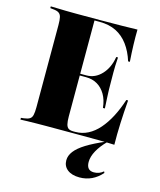

<svg xmlns="http://www.w3.org/2000/svg" viewBox="-115 -654 781 935"><g transform="rotate(15 276.0 -186.5)"><path d="M153.2 -2.4Q125.8 -2.4 101.2 -2Q76.6 -1.6 57.3 -1.2Q37.9 -0.8 24.2 0V-8.9L38.7 -10.5Q58.1 -12.9 67.7 -19Q77.4 -25 80.6 -39.1Q83.9 -53.2 83.9 -78.2V-492.7Q83.9 -518.5 80.6 -532.3Q77.4 -546 67.7 -552.4Q58.1 -558.9 38.7 -560.5L24.2 -562.1V-571Q37.9 -571 57.3 -570.2Q76.6 -569.4 101.2 -569Q125.8 -568.5 153.2 -568.5H166.1H274.2Q341.1 -568.5 385.9 -569.4Q430.6 -570.2 461.3 -571Q460.5 -536.3 461.7 -495.6Q462.9 -454.8 466.1 -409.7H457.3Q442.7 -456.5 417.7 -490.3Q392.7 -524.2 357.3 -541.9Q321.8 -559.7 273.4 -559.7H247.6V-75.8Q247.6 -50.8 251.2 -36.7Q254.8 -22.6 263.3 -16.9Q271.8 -11.3 287.1 -11.3H297.6Q331.5 -11.3 361.3 -26.6Q391.1 -41.9 416.1 -70.6Q441.1 -99.2 461.7 -138.7Q482.3 -178.2 497.6 -225.8H506.5Q501.6 -166.1 499.2 -109.3Q496.8 -52.4 497.6 0Q465.3 -1.6 418.1 -2Q371 -2.4 299.2 -2.4H166.1ZM220.2 -282.3V-291.1H364.5V-282.3ZM397.6 -158.9Q393.5 -198.4 377.4 -225.8Q361.3 -253.2 336.7 -267.7Q312.1 -282.3 279 -282.3V-291.1Q322.6 -291.1 354.8 -325.4Q387.1 -359.7 396 -415.3H404.8Q401.6 -366.1 402 -339.1Q402.4 -312.1 402.4 -287.1Q402.4 -269.4 402.8 -252Q403.2 -234.7 404.4 -212.5Q405.6 -190.3 407.3 -158.9ZM374.2 197.6Q335.5 197.6 313.3 180.2Q291.1 162.9 291.1 133.1Q291.1 109.7 308.1 87.5Q325 65.3 361.3 42.7Q397.6 20.2 455.6 -4.8H462.1Q431.5 25.8 414.9 56Q398.4 86.3 398.4 112.9Q398.4 155.6 435.5 155.6Q462.9 155.6 483.1 137.9L486.3 145.2Q463.7 171 435.5 184.3Q407.3 197.6 374.2 197.6Z"/></g></svg>

Font: Playfair 144pt SemiCondensed Black
Style: Regular
Weight: 900
Width: 4
Designer: Claus Eggers Sørensen
Foundry: Claus Eggers Sørensen
Version: Version 2.203